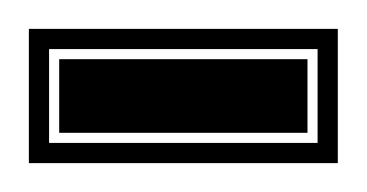

<svg xmlns="http://www.w3.org/2000/svg" viewBox="-20 -655 254 133"><path d="M0 -542V-635H214V-542ZM14 -556H200V-621H14ZM21 -563V-614H193V-563Z"/></svg>

Font: Alumni Sans Collegiate One
Style: Regular
Weight: 400
Designer: Robert E. Leuschke
Foundry: Robert E. Leuschke
Version: Version 1.100